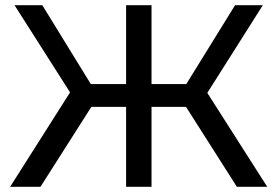

<svg xmlns="http://www.w3.org/2000/svg" viewBox="-20 -720 1069 740"><path d="M697 -308 893 0H1010L779 -362L993 -700H886L698 -396H564V-700H466V-396H330L143 -700H36L250 -364L19 0H136L332 -308H466V0H564V-308Z"/></svg>

Font: Rookery
Style: Regular
Weight: 400
Designer: Ryan Kimball / Julieta Ulanovsky
Foundry: Motorola Mobility LLC.
Version: Version 1.0